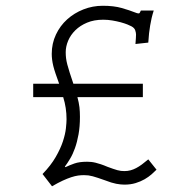

<svg xmlns="http://www.w3.org/2000/svg" viewBox="-20 -632 640 672"><path d="M187 -338.9Q179.7 -358.9 174.6 -374Q169.4 -389.2 166.5 -401.1Q163.6 -413.1 162.4 -423.3Q161.1 -433.6 161.1 -443.4Q161.1 -480 175.8 -511Q190.4 -542 215.1 -564.2Q239.7 -586.4 272 -599.1Q304.2 -611.8 339.8 -611.8Q378.4 -611.8 405.8 -604Q433.1 -596.2 454.1 -587.9Q456.5 -586.9 459.7 -585.9Q462.9 -585 465.3 -585Q467.3 -585 468.8 -586.7Q470.2 -588.4 473.1 -595.2H518.1Q513.7 -581.5 510.7 -568.8Q507.8 -556.2 505.6 -543Q503.4 -529.8 501.7 -515.4Q500 -501 499 -482.9L454.1 -478Q455.1 -490.2 455.6 -498.8Q456.1 -507.3 456.1 -511.2Q456.1 -517.1 453.4 -525.6Q450.7 -534.2 439.9 -540Q435.5 -542.5 425.8 -546.4Q416 -550.3 402.6 -554Q389.2 -557.6 373.3 -560.3Q357.4 -563 341.3 -563Q309.1 -563 284.7 -552.7Q260.3 -542.5 243.7 -526.1Q227.1 -509.8 218.5 -489.5Q210 -469.2 210 -449.2Q210 -438.5 211.2 -428.5Q212.4 -418.5 215.6 -406.2Q218.8 -394 223.9 -377.9Q229 -361.8 236.8 -338.9H480V-292H251Q256.3 -272 258.1 -256.6Q259.8 -241.2 259.8 -223.1Q259.8 -189 254.9 -161.9Q250 -134.8 242.4 -113.5Q234.9 -92.3 225.3 -76.4Q215.8 -60.5 207 -48.8L209 -46.9Q223.1 -53.7 240.5 -59.8Q257.8 -65.9 284.7 -65.9Q292 -65.9 299.1 -65.2Q306.2 -64.5 314.5 -62.5Q322.8 -60.5 333 -57.1Q343.3 -53.7 356.9 -47.9Q368.2 -43.9 376.2 -41Q384.3 -38.1 390.9 -36.4Q397.5 -34.7 403.3 -33.9Q409.2 -33.2 415.5 -33.2Q426.8 -33.2 436.8 -35.9Q446.8 -38.6 456.5 -43.7Q466.3 -48.8 476.6 -56.4Q486.8 -64 499 -74.2L527.8 -38.1Q520.5 -30.8 510.3 -21.7Q500 -12.7 486.1 -4.6Q472.2 3.4 454.6 8.8Q437 14.2 415.5 14.2Q402.3 14.2 386.7 11.2Q371.1 8.3 347.2 -1Q333.5 -5.9 323.2 -9.3Q313 -12.7 304.9 -14.9Q296.9 -17.1 289.6 -18.1Q282.2 -19 273.9 -19Q264.2 -19 253.4 -17.6Q242.7 -16.1 229.2 -11.7Q215.8 -7.3 199.5 0.2Q183.1 7.8 162.1 20L128.9 -22.9Q158.2 -53.2 175 -82.5Q191.9 -111.8 200.2 -137.2Q208.5 -162.6 210.7 -182.9Q212.9 -203.1 212.9 -214.8Q212.9 -254.9 201.2 -292H96.2V-338.9Z"/></svg>

Font: Ethiopic Sadiss
Style: Regular
Weight: 400
Designer: abass alamnehe
Foundry: Senamirmir Project
Version: Version 5.100